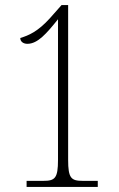

<svg xmlns="http://www.w3.org/2000/svg" viewBox="-20 -738 469 758"><path d="M85 0H366V-24H307C261 -24 249 -34 249 -107V-718H223L177 -666C129 -613 93 -598 60 -588C60 -573 73 -565 88 -565C129 -565 164 -606 209 -662V-107C209 -34 197 -24 151 -24H85Z"/></svg>

Font: Noto Serif Khmer ExtraCondensed ExtraLight
Style: Regular
Weight: 200
Width: 2
Designer: Danh Hong and the Monotype Design Team
Foundry: Monotype Imaging Inc.
Version: Version 2.004